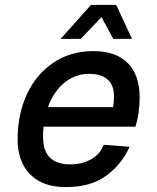

<svg xmlns="http://www.w3.org/2000/svg" viewBox="-20 -753 640 785"><path d="M249 12Q154 12 103 -40.5Q52 -93 52 -184Q52 -285 89.5 -366.5Q127 -448 197 -496Q267 -544 362 -544Q454 -544 502.5 -495Q551 -446 551 -354Q551 -323 546.5 -292Q542 -261 534 -235H158Q156 -216 156 -196Q156 -134 185 -107.5Q214 -81 267 -81Q315 -81 352 -101.5Q389 -122 404 -161L510 -153Q477 -80 413.5 -34Q350 12 249 12ZM345 -451Q287 -451 242.5 -414Q198 -377 176 -315H442Q444 -324 445 -334Q446 -344 446 -360Q446 -404 420.5 -427.5Q395 -451 345 -451ZM228 -594 352 -733H455L520 -594H443L395 -683L310 -594Z"/></svg>

Font: Geist Mono Medium
Style: Italic
Weight: 500
Italic angle: -12°
Monospace: yes
Designer: Basement.studio, Andrés Briganti, Mateo Zaragoza
Foundry: Basement.studio, Vercel, Andrés Briganti, Guido Ferreyra, Mateo Zaragoza
Version: Version 1.500; ttfautohint (v1.8.4.7-5d5b)